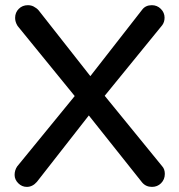

<svg xmlns="http://www.w3.org/2000/svg" viewBox="-20 -713 695 744"><path d="M46.4 -67.9 269.5 -340.8 48.3 -612.3Q38.6 -627.4 38.6 -643.6Q38.6 -664.6 52.7 -678.7Q66.9 -692.9 87.9 -692.9Q100.1 -692.9 109.9 -688Q122.1 -681.6 129.4 -673.3L330.1 -418L530.8 -675.3Q543.9 -692.9 568.4 -692.9Q588.9 -692.9 603.3 -678.5Q617.7 -664.1 617.7 -644.5Q617.7 -627.9 608.9 -615.7L385.7 -341.8L608.4 -68.8Q618.7 -57.6 618.7 -39.1Q618.7 -17.6 604 -2.9Q589.8 11.2 568.8 11.2Q545.4 11.2 530.8 -5.9L324.2 -265.6L123 -8.3Q106 11.2 84 11.2Q64.9 11.2 50.8 -2.9Q36.6 -17.1 36.6 -35.2Q36.6 -53.2 46.4 -67.9Z"/></svg>

Font: YuPearl-Medium
Style: Medium
Weight: 500
Designer: Max Yao
Foundry: Max-Everyday
Version: Version 1.011; ttfautohint (v1.8.3)